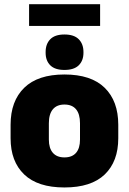

<svg xmlns="http://www.w3.org/2000/svg" viewBox="-20 -852 596 888"><path d="M114.5 -732V-832.5H443V-732ZM278 15Q154.5 15 91.8 -45.2Q29 -105.5 29 -212.5V-275Q29 -384.5 92 -446Q155 -507.5 278 -507.5Q401.5 -507.5 464.2 -446Q527 -384.5 527 -275V-212.5Q527 -105.5 464.5 -45.2Q402 15 278 15ZM278 -124Q313.5 -124 331.8 -145.2Q350 -166.5 350 -206V-282Q350 -324.5 331.8 -346.5Q313.5 -368.5 278 -368.5Q243 -368.5 224.5 -346.5Q206 -324.5 206 -282V-206Q206 -166.5 224.5 -145.2Q243 -124 278 -124ZM278 -528.5Q234 -528.5 212.5 -550Q191 -571.5 191 -608V-611.5Q191 -648.5 212.5 -670.5Q234 -692.5 278 -692.5Q322.5 -692.5 344.2 -670.5Q366 -648.5 366 -611.5V-608Q366 -571.5 344.2 -550Q322.5 -528.5 278 -528.5Z"/></svg>

Font: Anek Latin Medium ExtraBold
Style: Regular
Weight: 800
Version: Version 1.003